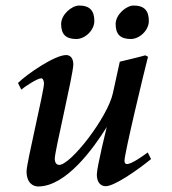

<svg xmlns="http://www.w3.org/2000/svg" viewBox="-20 -661 623 694"><path d="M45 -361 57 -337C68 -347 115 -378 129 -378C135 -378 139 -369 139 -359C139 -332 76 -72 76 -42C76 1 100 13 118 13C218 13 316 -122 366 -202C366 -202 330 -57 330 -30C330 -4 342 12 362 12C393 12 473 -43 526 -86L514 -110C498 -98 456 -68 439 -68C433 -68 430 -72 430 -80C430 -107 502 -406 515 -456L505 -461C493 -457 413 -438 413 -438L388 -324C369 -237 236 -65 194 -65C184 -65 178 -73 178 -88C178 -115 245 -393 245 -428C245 -451 234 -462 219 -462C178 -462 77 -393 45 -361ZM201 -574C201 -538 217 -520 256 -520C287 -520 321 -551 321 -585C321 -622 305 -641 266 -641C240 -641 201 -609 201 -574ZM398 -574C398 -538 414 -520 453 -520C484 -520 518 -551 518 -585C518 -622 502 -641 463 -641C437 -641 398 -609 398 -574Z"/></svg>

Font: KpRoman
Style: SemiboldItalic
Weight: 600
Italic angle: -11°
Version: Version 0.66